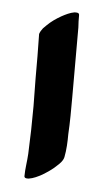

<svg xmlns="http://www.w3.org/2000/svg" viewBox="-41 -479 303 523"><g transform="rotate(5 110.0 -218.0)"><path d="M156 -409C155 -420 155 -431 155 -442C155 -448 151 -449 146 -449H142C130 -447 118 -441 107 -435C93 -427 80 -418 69 -407L60 -398C56 -393 53 -388 51 -382C52 -342 52 -301 52 -261C52 -236 53 -210 53 -185C53 -141 52 -98 50 -54C49 -34 45 -13 45 7C45 12 49 13 53 13H57C70 11 82 5 93 -1C106 -9 120 -18 131 -29C138 -35 147 -44 149 -54C153 -74 154 -96 154 -117C156 -150 156 -184 156 -217V-281Z"/></g></svg>

Font: Petaluma Script
Style: Regular
Weight: 400
Designer: Daniel Spreadbury
Foundry: Steinberg Media Technologies GmbH
Version: Version 1.10